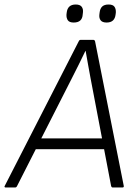

<svg xmlns="http://www.w3.org/2000/svg" viewBox="-43 -832 603 852"><path d="M-18 0Q-21 0 -22.5 -2Q-24 -4 -22 -7L306 -648Q309 -655 314 -655H372Q377 -655 379 -648L506 -8Q508 0 500 0H457Q452 0 450 -7L359 -484Q354 -513 348 -544Q342 -575 337 -606H336Q321 -575 306 -544.5Q291 -514 275 -483L33 -7Q30 0 24 0ZM105 -170 127 -218H422L429 -170ZM430 -732Q411 -732 403.5 -742Q396 -752 398 -768L399 -776Q401 -794 410.5 -803Q420 -812 439 -812Q458 -812 465 -802Q472 -792 471 -776L470 -768Q468 -750 458 -741Q448 -732 430 -732ZM284 -732Q265 -732 258 -742Q251 -752 252 -768L253 -776Q255 -794 265 -803Q275 -812 293 -812Q312 -812 319.5 -802Q327 -792 325 -776L324 -768Q323 -750 313 -741Q303 -732 284 -732Z"/></svg>

Font: Sofia Sans Light
Style: Italic
Weight: 300
Italic angle: -9°
Version: Version 4.100-B